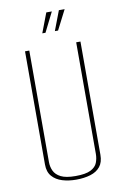

<svg xmlns="http://www.w3.org/2000/svg" viewBox="-88 -831 569 887"><g transform="rotate(-10 196.0 -387.5)"><path d="M196 5Q161 5 131.5 -4Q102 -13 84 -33.5Q66 -54 66 -89V-620H86V-97Q86 -75 95 -55.5Q104 -36 127.5 -24Q151 -12 196 -12Q244 -12 267.5 -24Q291 -36 298.5 -55.5Q306 -75 306 -97V-620H326V-89Q326 -54 309.5 -33.5Q293 -13 263.5 -4Q234 5 196 5ZM159 -688 194 -780H220L174 -688ZM218 -688 253 -780H280L233 -688Z"/></g></svg>

Font: Smooch Sans Thin
Style: Regular
Weight: 100
Designer: Robert E. Leuschke
Foundry: Robert E. Leuschke
Version: Version 1.010